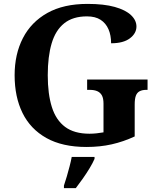

<svg xmlns="http://www.w3.org/2000/svg" viewBox="-20 -744 811 985"><path d="M424 10Q300 10 218 -36Q136 -82 95.5 -164.5Q55 -247 55 -358Q55 -466 97.5 -548.5Q140 -631 223 -677.5Q306 -724 429 -724Q513 -724 568.5 -708.5Q624 -693 652 -666.5Q680 -640 680 -608Q680 -573 646.5 -547.5Q613 -522 550 -522Q550 -563 536.5 -594Q523 -625 496 -642.5Q469 -660 426 -660Q354 -660 309.5 -624.5Q265 -589 245 -521.5Q225 -454 225 -358Q225 -262 246 -195Q267 -128 314 -93Q361 -58 439 -58Q457 -58 475.5 -60Q494 -62 511 -65V-212Q511 -239 503 -254Q495 -269 479.5 -276Q464 -283 440 -283H427V-336H737V-283H730Q710 -283 696.5 -276Q683 -269 677 -253Q671 -237 671 -208V-44Q613 -17 553 -3.5Q493 10 424 10ZM308 208Q315 188 322.5 162Q330 136 337 109.5Q344 83 348 61H465V71Q456 92 440 118.5Q424 145 405 172Q386 199 369 221H308Z"/></svg>

Font: Noto Rashi Hebrew
Style: Bold
Weight: 700
Version: Version 1.006